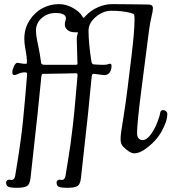

<svg xmlns="http://www.w3.org/2000/svg" viewBox="-20 -730 839 933"><path d="M408.2 -181.6Q404.3 -141.1 373.5 134.3Q370.1 167.5 354 175.3Q339.4 182.6 307.1 182.6Q275.4 182.6 265.1 177.2Q254.9 171.9 254.9 157.2Q254.9 150.4 259.3 146.7Q263.7 143.1 270 143.1Q272.5 143.1 275.4 143.8Q278.3 144.5 279.3 144.5Q294.9 144.5 298.3 124.5Q299.8 116.2 309.6 55.2Q319.3 -5.9 322.8 -30.3Q326.2 -54.7 333.5 -116.5Q340.8 -178.2 346.7 -248L356.4 -358.4Q356.9 -364.3 356.7 -367.7Q356.4 -371.1 354 -372.6Q351.6 -374 345.7 -374Q338.9 -374 286.1 -372.6Q233.4 -371.1 187.5 -371.1Q182.6 -371.1 180.7 -356L163.1 -181.6Q155.8 -112.8 128.4 134.3Q125 167.5 108.9 175.3Q94.2 182.6 62 182.6Q30.3 182.6 20 177.2Q9.8 171.9 9.8 157.2Q9.8 150.4 14.2 146.7Q18.6 143.1 24.9 143.1Q27.3 143.1 30.3 143.8Q33.2 144.5 34.7 144.5Q50.3 144.5 53.7 124.5Q56.2 109.9 63 67.6Q69.8 25.4 73 3.9Q76.2 -17.6 81.8 -58.6Q87.4 -99.6 92 -145.5Q96.7 -191.4 101.6 -248L111.3 -362.8Q111.8 -368.7 111.6 -372.1Q111.3 -375.5 108.9 -377Q106.4 -378.4 100.6 -378.4Q84.5 -378.4 70.1 -371.8Q55.7 -365.2 51.8 -365.2Q44.9 -365.2 42.5 -367.9Q40 -370.6 40 -380.9Q40 -391.6 47.9 -408.2Q55.7 -424.8 64.5 -424.8Q69.3 -424.8 80.3 -422.4Q91.3 -419.9 104.5 -419.9Q107.4 -419.9 108.6 -420.4Q109.9 -420.9 110.4 -424.1Q110.8 -427.2 110.8 -434.6Q110.4 -454.6 104.2 -487.1Q98.1 -519.5 98.1 -541Q98.1 -592.3 124 -631.8Q149.9 -671.4 187.5 -690.7Q225.1 -710 265.6 -710Q301.3 -710 334 -691.7Q366.7 -673.3 378.9 -652.3Q383.8 -643.6 386 -643.3Q388.2 -643.1 395 -651.4Q420.4 -679.2 455.3 -694.6Q490.2 -710 525.4 -710Q583 -710 635.7 -709Q688.5 -708 701.2 -708Q723.1 -708 723.1 -689.9Q723.1 -677.2 716.3 -649.9Q709.5 -622.6 704.1 -582L668 -301.8Q646 -130.4 646 -85Q646 -49.3 673.8 -49.3Q693.8 -49.3 716.3 -81.3Q738.8 -113.3 754.9 -165.5Q755.9 -168.5 757.1 -175.3Q758.3 -182.1 759.3 -185.5Q760.3 -189 763.4 -191.9Q766.6 -194.8 772 -194.8Q780.8 -194.8 786.9 -189.2Q793 -183.6 793 -176.3Q793 -140.6 764.9 -90.8Q736.8 -41 684.1 -4.4Q656.2 15.1 632.8 15.1Q610.8 15.1 579.1 -16.6Q565.9 -29.8 565.9 -52.7Q565.9 -70.8 569.6 -94.7Q573.2 -118.7 582 -173.6Q590.8 -228.5 599.1 -295.4L618.2 -450.7Q633.8 -577.1 633.8 -636.2Q633.8 -655.8 631.3 -659.7Q628.9 -663.6 613.8 -667.5Q573.7 -677.7 521.5 -677.7Q480.5 -677.7 445.3 -647.7Q410.2 -617.7 410.2 -581.5Q410.2 -520 424.3 -430.7Q426.3 -417.5 437 -417Q460 -415 482.9 -415Q496.6 -415 504.4 -417.7Q512.2 -420.4 513.7 -420.4Q522 -420.4 522 -410.2Q522 -391.1 513.7 -378.9Q503.9 -365.2 487.8 -365.2Q479.5 -365.2 460.2 -368.2Q440.9 -371.1 432.6 -371.1Q427.2 -371.1 425.3 -356ZM343.3 -573.2Q320.8 -573.2 307.9 -584.5Q294.9 -595.7 294.9 -610.4Q294.9 -620.1 297.6 -627.7Q300.3 -635.3 300.3 -641.6Q300.3 -653.3 287.6 -660.2Q274.9 -667 251.5 -667Q210.9 -667 182.9 -642.3Q154.8 -617.7 154.8 -581.5Q154.8 -557.6 164.8 -511.7Q174.8 -465.8 179.7 -425.3Q180.2 -419.4 185.1 -417.2Q189.9 -415 202.1 -415H347.2Q351.1 -415 353.3 -415.8Q355.5 -416.5 356.2 -418.7Q356.9 -420.9 356.9 -422.4Q356.9 -423.8 356.4 -428Q356 -432.1 356 -434.6Q353 -518.6 353 -541Q353 -554.2 356.9 -564.5Q357.9 -566.9 358.2 -568.6Q358.4 -570.3 358.2 -571.3Q357.9 -572.3 357.2 -572.8Q356.4 -573.2 354.7 -573.2Q353 -573.2 351.8 -573.2Q350.6 -573.2 347.9 -573.2Q345.2 -573.2 343.3 -573.2Z"/></svg>

Font: Cooper*
Style: Italic
Weight: 400
Italic angle: -7°
Designer: Owen Earl
Foundry: indestructible type*
Version: Version 0.001